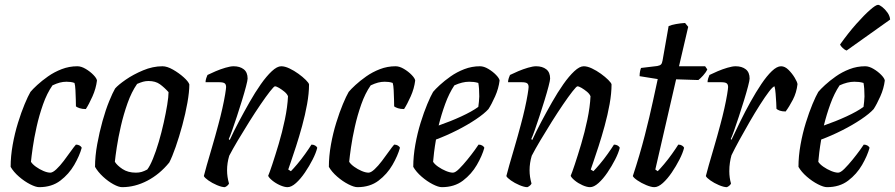

<svg xmlns="http://www.w3.org/2000/svg" viewBox="-20 -774 3701 794"><path d="M142 0Q128 0 104.5 -12Q81 -24 58.5 -43.5Q36 -63 24 -84Q24 -128 32.5 -175.5Q41 -223 54.5 -266.5Q68 -310 82 -343.5Q96 -377 106 -394Q115 -405 134 -422.5Q153 -440 178.5 -458Q204 -476 235 -488Q266 -500 300 -500Q316 -500 334.5 -489Q353 -478 366.5 -464Q380 -450 381 -441Q377 -408 362.5 -375.5Q348 -343 335 -323Q320 -323 309.5 -326.5Q299 -330 294 -334Q294 -342 293.5 -361.5Q293 -381 292 -401.5Q291 -422 288 -431Q280 -434 271.5 -435Q263 -436 255 -436Q241 -436 227.5 -432.5Q214 -429 197 -421Q174 -388 158 -342.5Q142 -297 131.5 -250Q121 -203 115.5 -164.5Q110 -126 108 -105Q114 -95 128.5 -84.5Q143 -74 159.5 -67Q176 -60 188 -60Q198 -60 213 -74Q228 -88 243.5 -108.5Q259 -129 272.5 -148Q286 -167 294 -176Q303 -176 309.5 -172Q316 -168 318 -163Q309 -130 287 -92Q265 -54 229.5 -27Q194 0 142 0Z M485 0Q471 0 449 -12Q427 -24 406 -43.5Q385 -63 373 -84Q373 -128 382 -177.5Q391 -227 404 -273.5Q417 -320 431.5 -355.5Q446 -391 456 -408Q469 -423 500 -444.5Q531 -466 571.5 -483Q612 -500 652 -500Q671 -500 695.5 -486Q720 -472 739.5 -454.5Q759 -437 763 -425Q763 -394 755 -349Q747 -304 734 -256Q721 -208 706.5 -166.5Q692 -125 680 -102Q640 -53 589 -26.5Q538 0 485 0ZM542 -60Q555 -60 565.5 -63Q576 -66 589 -73Q600 -87 612.5 -117.5Q625 -148 636.5 -187Q648 -226 657 -266.5Q666 -307 671.5 -340.5Q677 -374 677 -393Q660 -412 641.5 -425.5Q623 -439 594 -439Q582 -439 571.5 -436Q561 -433 547 -427Q524 -394 507.5 -347.5Q491 -301 480 -253Q469 -205 463 -165.5Q457 -126 455 -105Q464 -90 486.5 -75Q509 -60 542 -60Z M910 0Q897 0 877 -8.5Q857 -17 841.5 -28Q826 -39 823 -46Q826 -59 835 -90.5Q844 -122 857 -166Q870 -210 883 -259Q892 -292 899.5 -325.5Q907 -359 911 -383.5Q915 -408 915 -414Q915 -425 909 -429.5Q903 -434 886 -434H830Q830 -442 833 -451Q836 -460 838 -464Q852 -471 872 -479.5Q892 -488 912.5 -494Q933 -500 946 -500Q972 -500 988 -487.5Q1004 -475 1004 -449Q1004 -442 997.5 -417Q991 -392 981 -359.5Q971 -327 960 -293.5Q949 -260 940 -234.5Q931 -209 926 -199L930 -195Q946 -230 967.5 -270.5Q989 -311 1012 -351.5Q1035 -392 1058.5 -425.5Q1082 -459 1104 -479.5Q1126 -500 1143 -500Q1158 -500 1177 -491Q1196 -482 1214 -469Q1232 -456 1244.5 -443.5Q1257 -431 1258 -425Q1258 -388 1250 -343.5Q1242 -299 1229.5 -253.5Q1217 -208 1204.5 -169.5Q1192 -131 1183 -105Q1174 -79 1172 -73L1183 -66Q1193 -76 1209.5 -95.5Q1226 -115 1242 -137.5Q1258 -160 1268 -176Q1277 -176 1283.5 -172Q1290 -168 1292 -163Q1287 -142 1273 -114.5Q1259 -87 1241 -60.5Q1223 -34 1204 -17Q1185 0 1169 0Q1156 0 1138 -8Q1120 -16 1106 -27.5Q1092 -39 1089 -47Q1094 -58 1106 -94Q1118 -130 1132.5 -178.5Q1147 -227 1158 -279.5Q1169 -332 1171 -376Q1167 -386 1156 -395Q1145 -404 1134 -410.5Q1123 -417 1117 -417Q1113 -417 1096.5 -396Q1080 -375 1057.5 -342Q1035 -309 1010.5 -270Q986 -231 964 -194Q942 -157 928 -130Q919 -100 919 -70Q919 -56 921 -42.5Q923 -29 927 -15Q926 -12 921.5 -7.5Q917 -3 910 0Z M1458 0Q1444 0 1420.5 -12Q1397 -24 1374.5 -43.5Q1352 -63 1340 -84Q1340 -128 1348.5 -175.5Q1357 -223 1370.5 -266.5Q1384 -310 1398 -343.5Q1412 -377 1422 -394Q1431 -405 1450 -422.5Q1469 -440 1494.5 -458Q1520 -476 1551 -488Q1582 -500 1616 -500Q1632 -500 1650.5 -489Q1669 -478 1682.5 -464Q1696 -450 1697 -441Q1693 -408 1678.5 -375.5Q1664 -343 1651 -323Q1636 -323 1625.5 -326.5Q1615 -330 1610 -334Q1610 -342 1609.5 -361.5Q1609 -381 1608 -401.5Q1607 -422 1604 -431Q1596 -434 1587.5 -435Q1579 -436 1571 -436Q1557 -436 1543.5 -432.5Q1530 -429 1513 -421Q1490 -388 1474 -342.5Q1458 -297 1447.5 -250Q1437 -203 1431.5 -164.5Q1426 -126 1424 -105Q1430 -95 1444.5 -84.5Q1459 -74 1475.5 -67Q1492 -60 1504 -60Q1514 -60 1529 -74Q1544 -88 1559.5 -108.5Q1575 -129 1588.5 -148Q1602 -167 1610 -176Q1619 -176 1625.5 -172Q1632 -168 1634 -163Q1625 -130 1603 -92Q1581 -54 1545.5 -27Q1510 0 1458 0Z M1807 0Q1793 0 1769.5 -12Q1746 -24 1723.5 -43.5Q1701 -63 1689 -84Q1689 -128 1697.5 -175.5Q1706 -223 1719.5 -266.5Q1733 -310 1747 -343.5Q1761 -377 1771 -394Q1780 -405 1799 -422.5Q1818 -440 1843.5 -458Q1869 -476 1900 -488Q1931 -500 1965 -500Q1981 -500 1999.5 -489Q2018 -478 2031.5 -464Q2045 -450 2046 -441Q2042 -408 2027.5 -375.5Q2013 -343 2000 -323Q1983 -304 1948 -280.5Q1913 -257 1869.5 -235Q1826 -213 1783 -197Q1778 -168 1775 -143.5Q1772 -119 1771 -105Q1777 -95 1792 -84.5Q1807 -74 1824 -67Q1841 -60 1853 -60Q1863 -60 1879 -76Q1895 -92 1912.5 -113.5Q1930 -135 1943 -153Q1956 -171 1959 -176Q1968 -176 1974.5 -172Q1981 -168 1983 -163Q1974 -130 1952 -92Q1930 -54 1894.5 -27Q1859 0 1807 0ZM1794 -255Q1843 -272 1887.5 -292.5Q1932 -313 1958 -332Q1959 -340 1960.5 -353Q1962 -366 1962 -375Q1962 -410 1958 -431Q1948 -434 1939 -435Q1930 -436 1920 -436Q1892 -436 1859 -421Q1837 -388 1821 -344Q1805 -300 1794 -255Z M2161 0Q2148 0 2128 -8.5Q2108 -17 2092.5 -28Q2077 -39 2074 -46Q2077 -59 2086 -90.5Q2095 -122 2108 -166Q2121 -210 2134 -259Q2143 -292 2150.5 -325.5Q2158 -359 2162 -383.5Q2166 -408 2166 -414Q2166 -425 2160 -429.5Q2154 -434 2137 -434H2081Q2081 -442 2084 -451Q2087 -460 2089 -464Q2103 -471 2123 -479.5Q2143 -488 2163.5 -494Q2184 -500 2197 -500Q2223 -500 2239 -487.5Q2255 -475 2255 -449Q2255 -442 2248.5 -417Q2242 -392 2232 -359.5Q2222 -327 2211 -293.5Q2200 -260 2191 -234.5Q2182 -209 2177 -199L2181 -195Q2197 -230 2218.5 -270.5Q2240 -311 2263 -351.5Q2286 -392 2309.5 -425.5Q2333 -459 2355 -479.5Q2377 -500 2394 -500Q2409 -500 2428 -491Q2447 -482 2465 -469Q2483 -456 2495.5 -443.5Q2508 -431 2509 -425Q2509 -388 2501 -343.5Q2493 -299 2480.5 -253.5Q2468 -208 2455.5 -169.5Q2443 -131 2434 -105Q2425 -79 2423 -73L2434 -66Q2444 -76 2460.5 -95.5Q2477 -115 2493 -137.5Q2509 -160 2519 -176Q2528 -176 2534.5 -172Q2541 -168 2543 -163Q2538 -142 2524 -114.5Q2510 -87 2492 -60.5Q2474 -34 2455 -17Q2436 0 2420 0Q2407 0 2389 -8Q2371 -16 2357 -27.5Q2343 -39 2340 -47Q2345 -58 2357 -94Q2369 -130 2383.5 -178.5Q2398 -227 2409 -279.5Q2420 -332 2422 -376Q2418 -386 2407 -395Q2396 -404 2385 -410.5Q2374 -417 2368 -417Q2364 -417 2347.5 -396Q2331 -375 2308.5 -342Q2286 -309 2261.5 -270Q2237 -231 2215 -194Q2193 -157 2179 -130Q2170 -100 2170 -70Q2170 -56 2172 -42.5Q2174 -29 2178 -15Q2177 -12 2172.5 -7.5Q2168 -3 2161 0Z M2686 0Q2673 0 2652.5 -8.5Q2632 -17 2616 -28Q2600 -39 2597 -46Q2626 -134 2646.5 -214Q2667 -294 2680 -355Q2693 -416 2700 -447L2625 -459Q2625 -470 2627 -479.5Q2629 -489 2631 -493L2698 -501Q2709 -503 2713.5 -507.5Q2718 -512 2720 -524L2745 -666Q2756 -671 2775.5 -674.5Q2795 -678 2813 -679L2826 -663L2788 -500H2896L2905 -487Q2899 -474 2887.5 -461.5Q2876 -449 2868 -443L2776 -446L2690 -73L2700 -66Q2710 -76 2726.5 -95.5Q2743 -115 2759 -137.5Q2775 -160 2785 -176Q2794 -176 2800.5 -172Q2807 -168 2809 -163Q2804 -142 2790 -114.5Q2776 -87 2758 -60.5Q2740 -34 2721 -17Q2702 0 2686 0Z M2986 0Q2973 0 2953 -8.5Q2933 -17 2917.5 -28Q2902 -39 2899 -46Q2902 -59 2911 -90.5Q2920 -122 2933 -166Q2946 -210 2959 -259Q2968 -292 2975.5 -325.5Q2983 -359 2987 -383.5Q2991 -408 2991 -414Q2991 -425 2985 -429.5Q2979 -434 2962 -434H2906Q2906 -442 2909 -451Q2912 -460 2914 -464Q2928 -471 2948 -479.5Q2968 -488 2988.5 -494Q3009 -500 3022 -500Q3048 -500 3064 -487.5Q3080 -475 3080 -449Q3080 -442 3073.5 -417Q3067 -392 3057 -359.5Q3047 -327 3036 -293.5Q3025 -260 3016 -234.5Q3007 -209 3002 -199L3005 -196Q3021 -230 3041 -271Q3061 -312 3083.5 -352.5Q3106 -393 3128.5 -426.5Q3151 -460 3172 -480Q3193 -500 3210 -500Q3226 -500 3241 -485Q3256 -470 3266.5 -452.5Q3277 -435 3278 -426Q3274 -391 3259 -362Q3244 -333 3229 -313Q3214 -313 3204.5 -316.5Q3195 -320 3191 -324Q3191 -332 3190 -349.5Q3189 -367 3187.5 -386.5Q3186 -406 3183 -417Q3176 -416 3160 -395Q3144 -374 3123 -341Q3102 -308 3080 -270Q3058 -232 3038 -195.5Q3018 -159 3005 -132Q3001 -118 2998.5 -101.5Q2996 -85 2996 -66Q2996 -39 3003 -15Q3002 -12 2997.5 -7.5Q2993 -3 2986 0Z M3400 0Q3386 0 3362.5 -12Q3339 -24 3316.5 -43.5Q3294 -63 3282 -84Q3282 -128 3290.5 -175.5Q3299 -223 3312.5 -266.5Q3326 -310 3340 -343.5Q3354 -377 3364 -394Q3373 -405 3392 -422.5Q3411 -440 3436.5 -458Q3462 -476 3493 -488Q3524 -500 3558 -500Q3574 -500 3592.5 -489Q3611 -478 3624.5 -464Q3638 -450 3639 -441Q3635 -408 3620.5 -375.5Q3606 -343 3593 -323Q3576 -304 3541 -280.5Q3506 -257 3462.5 -235Q3419 -213 3376 -197Q3371 -168 3368 -143.5Q3365 -119 3364 -105Q3370 -95 3385 -84.5Q3400 -74 3417 -67Q3434 -60 3446 -60Q3456 -60 3472 -76Q3488 -92 3505.5 -113.5Q3523 -135 3536 -153Q3549 -171 3552 -176Q3561 -176 3567.5 -172Q3574 -168 3576 -163Q3567 -130 3545 -92Q3523 -54 3487.5 -27Q3452 0 3400 0ZM3387 -255Q3436 -272 3480.5 -292.5Q3525 -313 3551 -332Q3552 -340 3553.5 -353Q3555 -366 3555 -375Q3555 -410 3551 -431Q3541 -434 3532 -435Q3523 -436 3513 -436Q3485 -436 3452 -421Q3430 -388 3414 -344Q3398 -300 3387 -255ZM3481 -565Q3474 -567 3465 -575.5Q3456 -584 3454 -590Q3489 -639 3521.5 -675.5Q3554 -712 3578 -733Q3602 -754 3611 -754Q3617 -754 3628.5 -745Q3640 -736 3650 -722Q3660 -708 3661 -693Z"/></svg>

Font: Texturina 72pt 72pt Medium
Style: Italic
Weight: 500
Italic angle: -11°
Designer: Guillermo Torres Carreño
Foundry: Omnibus-Type
Version: Version 1.002; ttfautohint (v1.8.3)